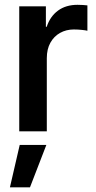

<svg xmlns="http://www.w3.org/2000/svg" viewBox="-20 -556 408 813"><path d="M61.5 0V-529.3H174.3V-442.4H177.7Q192.4 -486.8 225.8 -511.2Q259.3 -535.6 308.1 -535.6Q319.3 -535.6 330.8 -534.9Q342.3 -534.2 350.1 -533.2V-425.8Q343.3 -427.7 326.7 -429.4Q310.1 -431.2 292.5 -431.2Q260.3 -431.2 234.4 -416.7Q208.5 -402.3 193.4 -375.2Q178.2 -348.1 178.2 -309.6V0ZM22 237.3 63.5 57.6H176.3L106.9 237.3Z"/></svg>

Font: Inter Cardless Tabular Medium
Style: Regular
Weight: 500
Designer: Rasmus Andersson
Foundry: rsms
Version: Version 4.000;git-4fc901f